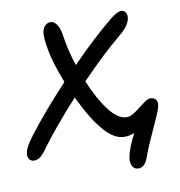

<svg xmlns="http://www.w3.org/2000/svg" viewBox="-85 -665 835 891"><g transform="rotate(-10 332.0 -219.0)"><path d="M25.9 30.8Q10.3 30.8 2.4 18.3Q-5.4 5.9 -1 -13.2Q1 -26.4 11.2 -43.7Q21.5 -61 43.9 -90.8Q116.2 -185.1 227.1 -304.2Q188 -404.8 178.2 -462.9Q166.5 -527.3 171.9 -550.8Q175.3 -568.8 186.3 -578.9Q197.3 -588.9 211.9 -588.9Q228.5 -588.9 241.2 -569.8Q253.9 -550.8 258.8 -514.2Q269 -443.8 293 -372.1Q399.4 -481.4 490.2 -555.2Q523.9 -583 543 -583Q556.6 -583 564 -571.3Q571.3 -559.6 567.9 -542Q561 -507.3 513.2 -469.2Q429.7 -400.4 323.2 -290Q359.4 -202.6 401.4 -147.7Q443.4 -92.8 484.9 -92.8Q502.4 -92.8 526.1 -109.6Q549.8 -126.5 571 -143.3Q592.3 -160.2 605 -160.2Q623 -160.2 631.8 -149.2Q640.6 -138.2 636.2 -117.2Q632.8 -99.1 596.9 -22Q561 55.2 543.9 102.1Q528.3 150.9 497.1 150.9Q475.6 150.9 467.3 133.1Q459 115.2 463.9 90.8Q471.2 51.3 504.9 -14.2Q480 -4.9 458 -4.9Q432.1 -4.9 406.5 -20.8Q380.9 -36.6 357.2 -65.7Q333.5 -94.7 313.5 -127.4Q293.5 -160.2 272.9 -202.1Q266.6 -212.9 262.2 -225.1Q154.3 -107.4 85.9 -14.2Q67.4 12.2 54.2 21.5Q41 30.8 25.9 30.8Z"/></g></svg>

Font: Shantell Sans Irregular
Style: Italic
Weight: 400
Italic angle: -11.31°
Designer: Stephen Nixon, Anya Danilova, Shantell Martin
Foundry: Arrow Type
Version: Version 1.006;[9816181b4]